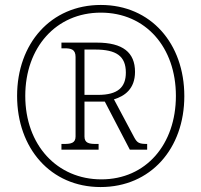

<svg xmlns="http://www.w3.org/2000/svg" viewBox="-20 -745 813 775"><path d="M386 10C588 10 724 -145 724 -357C724 -569 589 -725 387 -725C185 -725 49 -569 49 -358C49 -147 184 10 386 10ZM389 -21C211 -21 82 -159 82 -358C82 -553 206 -694 387 -694C568 -694 690 -554 690 -358C690 -162 569 -21 389 -21ZM228 -141H378V-164H366C339 -164 321 -168 321 -194V-335H403L504 -141H574V-164C542 -164 534 -168 522 -190L440 -344C483 -357 525 -386 525 -455C525 -533 476 -573 371 -573H228V-550H240C267 -550 285 -546 285 -515V-194C285 -168 267 -164 240 -164H228ZM376 -362H321V-545H364C449 -545 488 -519 488 -452C488 -393 456 -362 376 -362Z"/></svg>

Font: Noto Serif Hebrew SemiCondensed ExtraLight
Style: Regular
Weight: 200
Width: 4
Designer: Monotype Design Team
Foundry: Monotype Imaging Inc.
Version: Version 2.004